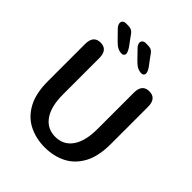

<svg xmlns="http://www.w3.org/2000/svg" viewBox="-222 -923 1063 1063"><g transform="rotate(45 309.5 -392.0)"><path d="M310 10.5Q242 10.5 186 -17.2Q130 -45 96.8 -105Q63.5 -165 63.5 -262.5V-552.5Q63.5 -619 119 -619Q174.5 -619 174.5 -552.5V-268.5Q174.5 -173.5 210.5 -122.8Q246.5 -72 310 -72Q374 -72 409.5 -122.8Q445 -173.5 445 -268.5V-552.5Q445 -619 500.5 -619Q556 -619 556 -552.5V-262.5Q556 -165 523 -105Q490 -45 434.5 -17.2Q379 10.5 310 10.5ZM244.5 -657.5Q227.5 -657.5 212.5 -665.2Q197.5 -673 180.5 -690.5L130.5 -741.5Q123 -749.5 119.8 -757Q116.5 -764.5 116.5 -771Q116.5 -781 123.5 -787.2Q130.5 -793.5 142 -793.5H157.5Q179 -793.5 190.2 -785.8Q201.5 -778 215 -756.5L248 -711.5Q263.5 -687.5 263.5 -675.5Q263.5 -667 258 -662.2Q252.5 -657.5 244.5 -657.5ZM399 -657.5Q382.5 -657.5 367.2 -665.2Q352 -673 335 -690.5L285.5 -741.5Q271 -756.5 271 -771Q271 -781 278.2 -787.2Q285.5 -793.5 297 -793.5H312Q334 -793.5 345 -785.8Q356 -778 369.5 -756.5L403 -711.5Q411 -700 414.5 -691.2Q418 -682.5 418 -675.5Q418 -667 412.5 -662.2Q407 -657.5 399 -657.5Z"/></g></svg>

Font: Sono Monospace Medium
Style: Regular
Weight: 500
Designer: Tyler Finck
Foundry: Tyler Finck
Version: Version 2.112